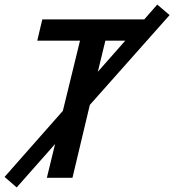

<svg xmlns="http://www.w3.org/2000/svg" viewBox="-54 -778 762 840"><path d="M19 42 -34 -4 221 -293 296 -600H109L131 -693H577L634 -758L688 -712L339 -319L263 0H151L187 -148ZM374 -464 494 -600H407Z"/></svg>

Font: Ubuntu Sans Mono Medium
Style: Italic
Weight: 500
Italic angle: -13.5°
Monospace: yes
Designer: Dalton Maag Ltd
Foundry: Dalton Maag Ltd
Version: Version 1.006